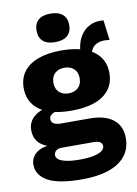

<svg xmlns="http://www.w3.org/2000/svg" viewBox="-100 -787 761 1066"><g transform="rotate(-10 280.0 -253.5)"><path d="M544.6 -634 559 -520.8Q521 -526.8 496.2 -518Q471.4 -509.2 459.5 -490.4Q447.6 -471.6 448 -448L387.8 -468.4Q387.4 -501.8 396.4 -532.6Q405.4 -563.4 424.9 -587.6Q444.4 -611.8 474.1 -624.7Q503.8 -637.6 544.6 -634ZM373.4 -110.8Q460 -110.8 506.6 -74.4Q553.2 -38 553.2 30.4Q553.2 92 519.2 133.1Q485.2 174.2 423.5 194.6Q361.8 215 277.6 215Q142.2 215 82.2 181Q22.2 147 22.2 88.6Q22.2 46.2 57.7 19.8Q93.2 -6.6 175.4 -7L164.8 9.2Q103.8 0.8 73.7 -27.3Q43.6 -55.4 43.6 -103Q43.6 -151.2 81.9 -181.3Q120.2 -211.4 182.6 -214.2L229.2 -185.4Q190.4 -183.4 174.4 -172.3Q158.4 -161.2 158.4 -145.4Q158.4 -128.2 172.3 -119.5Q186.2 -110.8 214.2 -110.8ZM279 104.8Q327.4 104.8 358.9 98.2Q390.4 91.6 406 80.1Q421.6 68.6 421.6 53.8Q421.6 39.4 410.6 30.9Q399.6 22.4 370.6 22.4H192Q173.2 22.4 161.4 32Q149.6 41.6 149.6 57.4Q149.6 80 184 92.4Q218.4 104.8 279 104.8ZM284.6 -510Q361.4 -510 415.4 -490Q469.4 -470 497.8 -432.3Q526.2 -394.6 526.2 -339.8Q526.2 -286 497.8 -248.1Q469.4 -210.2 415.4 -190.5Q361.4 -170.8 284.6 -170.8Q166.4 -170.8 104.7 -215Q43 -259.2 43 -339.8Q43 -394.6 71.4 -432.3Q99.8 -470 154.1 -490Q208.4 -510 284.6 -510ZM284.6 -412.6Q251.8 -412.6 231.2 -394Q210.6 -375.4 210.6 -340.4Q210.6 -305.8 231.2 -287Q251.8 -268.2 284.6 -268.2Q317.4 -268.2 338 -287Q358.6 -305.8 358.6 -340.4Q358.6 -375.4 338 -394Q317.4 -412.6 284.6 -412.6ZM259.8 -722Q305.4 -722 329.1 -701.3Q352.8 -680.6 352.8 -641.6Q352.8 -602.6 329.1 -581.9Q305.4 -561.2 259.8 -561.2Q215.4 -561.2 192 -581.9Q168.6 -602.6 168.6 -641.6Q168.6 -680.6 192 -701.3Q215.4 -722 259.8 -722Z"/></g></svg>

Font: Work Sans
Style: Regular
Weight: 400
Designer: Wei Huang
Foundry: Wei Huang
Version: Version 2.006; ttfautohint (v1.8.1.43-b0c9)